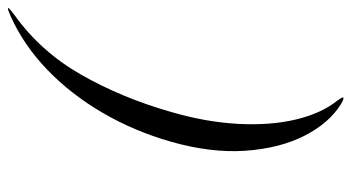

<svg xmlns="http://www.w3.org/2000/svg" viewBox="-218 -544 874 477"><g transform="rotate(-90 218.5 -306.0)"><path d="M104.5 -318Q130.5 -409 176.2 -487.5Q222 -566 283 -624.8Q344 -683.5 416 -716Q435.5 -724.5 436.5 -722.5Q437 -721.5 434.2 -718.8Q431.5 -716 420.5 -707.5Q329.5 -643 271.5 -541.8Q213.5 -440.5 178.5 -318Q153 -230.5 148.8 -151Q144.5 -71.5 159.5 -8Q174.5 55.5 206.5 95.5Q212.5 104 213.8 106.8Q215 109.5 214 110.5Q211.5 112.5 197 104Q150.5 75 119.2 13.8Q88 -47.5 82 -132.8Q76 -218 104.5 -318Z"/></g></svg>

Font: Fraunces 144pt S000
Style: Italic
Weight: 400
Italic angle: -16°
Version: Version 1.000; ttfautohint (v1.8.3)